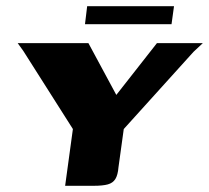

<svg xmlns="http://www.w3.org/2000/svg" viewBox="-20 -599 674 619"><path d="M190 0 215 -183 55 -435 37 -460H265L355 -293L486 -460H634L604 -432L379 -183L362 -60Q360 -35 352 -22Q344 -9 327.5 -4.5Q311 0 282 0ZM254 -521 261 -579H541L533 -521Z"/></svg>

Font: Genos
Style: Bold Italic
Weight: 700
Italic angle: -8°
Version: Version 1.010